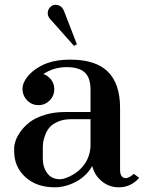

<svg xmlns="http://www.w3.org/2000/svg" viewBox="-20 -780 609 812"><path d="M212.9 12.2Q134.3 12.2 87.2 -31.2Q40 -74.7 40 -139.2V-153.8Q40 -167.5 46.1 -185.3Q52.2 -203.1 67.9 -224.9Q83.5 -246.6 106.7 -264.2Q129.9 -281.7 168.2 -293.9Q206.5 -306.2 253.9 -306.2H362.8V-399.9Q362.8 -452.6 337.6 -474.4Q312.5 -496.1 262.2 -496.1Q208 -496.1 163.1 -466.8Q177.7 -462.4 189.9 -450.2Q209.5 -430.7 209.5 -402.6Q209.5 -374.5 189.9 -355Q170.4 -335.4 142.6 -335.4Q114.7 -335.4 95.2 -355Q79.1 -371.1 75.9 -393.6Q72.8 -416 83 -435.1Q102.5 -473.6 152.1 -500.7Q201.7 -527.8 276.9 -527.8Q384.3 -527.8 436 -477.1Q487.8 -426.3 487.8 -323.2V-62Q487.8 -38.6 498.3 -31Q508.8 -23.4 521.5 -28.6Q534.2 -33.7 545.9 -44.9Q546.4 -44.4 568.8 -27.8Q533.7 12.2 481.9 12.2Q441.9 12.2 410.6 -13.4Q379.4 -39.1 370.1 -78.1Q359.4 -58.6 341.8 -41Q316.9 -16.1 281.5 -2Q246.1 12.2 212.9 12.2ZM161.1 -108.9Q161.1 -72.8 179.9 -47.4Q198.7 -22 233.9 -22Q250 -22 275.6 -34.4Q301.3 -46.9 318.8 -64Q358.4 -102.1 362.8 -158.2V-275.9H280.8Q249.5 -275.9 226.1 -265.9Q202.6 -255.9 190.7 -242.4Q178.7 -229 171.6 -210.4Q164.6 -191.9 162.8 -179.2Q161.1 -166.5 161.1 -153.8ZM189 -703.1Q180.7 -714.4 182.1 -728.5Q183.6 -742.7 194.8 -752Q204.6 -762.2 222.2 -759Q239.7 -755.9 249 -737.8L305.2 -592.8L293 -585.9Z"/></svg>

Font: Fin Serif Display
Style: Italic
Weight: 400
Designer: J. Blake Harris
Version: Version 1.006;FEAKit 1.0